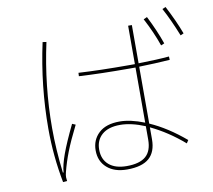

<svg xmlns="http://www.w3.org/2000/svg" viewBox="-90 -941 1180 1063"><g transform="rotate(-10 500.0 -410.0)"><path d="M907 -838Q952 -752 980 -677L962 -669Q924 -764 888 -830ZM846 -633Q819 -711 776 -792L796 -801Q839 -716 865 -641ZM706 -218Q804 -175 903 -91L892 -74Q803 -151 706 -197V-130Q706 -59 666 -24Q626 11 542 11Q471 11 429.5 -25.5Q388 -62 388 -123Q388 -182 428.5 -220Q469 -258 546 -258Q607 -258 685 -227V-537H652Q488 -537 368 -544L369 -563Q488 -556 652 -556H685V-772H706V-557Q813 -559 878 -565L879 -546Q795 -540 706 -538ZM192 -34Q195 -75 217 -135.5Q239 -196 285 -291L304 -283Q262 -199 240.5 -143.5Q219 -88 205 -33Q201 -18 201 -5Q201 2 203 16L180 18Q151 -133 151 -287Q151 -526 203 -765L224 -762Q172 -523 172 -287Q172 -166 188 -34ZM685 -207Q608 -239 545 -239Q479 -239 443.5 -208Q408 -177 408 -124Q408 -69 443.5 -38.5Q479 -8 543 -8Q616 -8 650.5 -38Q685 -68 685 -132Z"/></g></svg>

Font: IBM Plex Sans JP Thin
Style: Regular
Weight: 100
Designer: Mike Abbink; Paul van der Laan; Pieter van Rosmalen; Wujin Sim; Yejin Wi; Jinhee Kim; Boomi Park; Yona Kim; Kichan Ma
Foundry: Sandoll Inc.
Version: Version 1.001